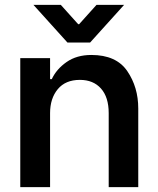

<svg xmlns="http://www.w3.org/2000/svg" viewBox="-20 -766 645 786"><path d="M63 -528H185V-442H192Q211 -483 252.5 -512Q294 -541 354 -541Q456 -541 501 -475Q546 -409 546 -322V0H425V-303Q425 -368 393.5 -403.5Q362 -439 307 -439Q248 -439 216.5 -401Q185 -363 185 -303V0H63ZM117 -746H229L300 -667H304L375 -746H488L349 -592H256Z"/></svg>

Font: Lopes Sans SemiBold
Style: Regular
Weight: 600
Designer: Gabriel Lam, Diego Maldonado
Foundry: TypeRant, Foresti Design
Version: Version 4.000